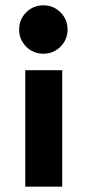

<svg xmlns="http://www.w3.org/2000/svg" viewBox="-20 -537 329 722"><path d="M207.5 -490.5Q234 -464 234 -426Q234 -388 207.5 -361.5Q181 -335 143 -335Q105 -335 78.5 -361.5Q52 -388 52 -426Q52 -464 78.5 -490.5Q105 -517 143 -517Q181 -517 207.5 -490.5ZM214 165H75V-273H214Z"/></svg>

Font: Hind Colombo
Style: Bold
Weight: 700
Designer: Jyotish Sonowal, Aditi Pimprikar
Foundry: Indian Type Foundry
Version: Version 1.000;PS 1.0;hotconv 1.0.86;makeotf.lib2.5.63406; tt